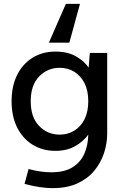

<svg xmlns="http://www.w3.org/2000/svg" viewBox="-20 -774 632 994"><path d="M107 178 128 101Q161 110 190.5 114Q220 118 245 118Q314 118 355.5 92Q397 66 416.5 22Q436 -22 437 -77Q413 -43 370 -18Q327 7 267 7Q200 7 148.5 -25Q97 -57 68.5 -114.5Q40 -172 40 -250Q40 -328 68.5 -385.5Q97 -443 148.5 -475Q200 -507 267 -507Q329 -507 372 -483Q415 -459 439 -424L445 -500H535V-83Q535 -32 518.5 18.5Q502 69 468 110Q434 151 380.5 175.5Q327 200 252 200Q221 200 184.5 194.5Q148 189 107 178ZM289 -77Q331 -77 364.5 -97.5Q398 -118 417.5 -156.5Q437 -195 437 -250Q437 -305 417.5 -343.5Q398 -382 364.5 -402.5Q331 -423 289 -423Q226 -423 182.5 -378Q139 -333 139 -250Q139 -167 182.5 -122Q226 -77 289 -77ZM394 -754 339 -553H233L321 -754Z"/></svg>

Font: Envelope Sans Variable
Style: Regular
Weight: 500
Designer: Andreas Rasmussen / Norman Anderson
Foundry: mail.de GmbH
Version: Version 1.150